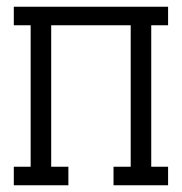

<svg xmlns="http://www.w3.org/2000/svg" viewBox="-20 -550 540 570"><path d="M21 0V-55H71V-475H21V-530H479V-475H429V-55H479V0H317V-55H368V-475H132V-55H183V0Z"/></svg>

Font: Iosevka Slab Light
Style: Regular
Weight: 300
Monospace: yes
Designer: Belleve Invis
Foundry: Belleve Invis
Version: Version 11.1.0; ttfautohint (v1.8.3)